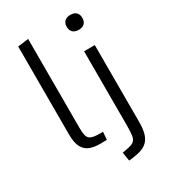

<svg xmlns="http://www.w3.org/2000/svg" viewBox="-224 -871 1027 1159"><g transform="rotate(-30 289.5 -291.5)"><path d="M224.6 4.4Q185.1 4.4 154.5 -6.6Q124 -17.6 106.7 -48.8Q89.4 -80.1 89.4 -140.6V-752L164.1 -761.7V-141.1Q164.1 -105.5 169.7 -86.4Q175.3 -67.4 190.9 -59.8Q206.5 -52.2 236.8 -50.8Q248 -50.3 258.5 -50.3Q269 -50.3 275.4 -50.3L271 3.4Q261.7 3.4 249.8 3.9Q237.8 4.4 224.6 4.4ZM325.2 179.2 315.4 118.7 343.3 113.3Q380.9 107.4 396.5 95.5Q412.1 83.5 415.8 57.6Q419.4 31.7 419.4 -15.6V-528.3H494.1V7.3Q494.1 53.2 485.8 83.7Q477.5 114.3 460.2 133.1Q442.9 151.9 416.5 161.6Q390.1 171.4 354 175.8ZM457 -656.2Q430.7 -656.2 416.5 -669.9Q402.3 -683.6 402.3 -708.5Q402.3 -732.9 416.5 -746.6Q430.7 -760.3 457 -760.3Q483.4 -760.3 497.3 -746.6Q511.2 -732.9 511.2 -708.5Q511.2 -683.6 497.3 -669.9Q483.4 -656.2 457 -656.2Z"/></g></svg>

Font: Comme Light
Style: Regular
Weight: 300
Version: Version 1.000;gftools[0.9.27]